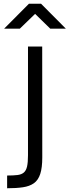

<svg xmlns="http://www.w3.org/2000/svg" viewBox="-20 -943 375 1035"><path d="M18.4 71.8V3.2Q52.4 3.2 74.1 0.5Q95.9 -2.2 108.4 -12.9Q120.9 -23.6 125.9 -45.6Q130.9 -67.7 130.9 -106V-692H207.5L207.9 -94.7Q207.9 -38.7 196.9 -5.2Q185.9 28.4 162.6 44.8Q139.3 61.2 103.5 66.5Q67.8 71.8 18.4 71.8ZM2.1 -788.3 136.1 -923H201.1L335.1 -788.3H251.1L169.2 -868.2L86.7 -788.3Z"/></svg>

Font: Titillium Web
Style: Bold
Weight: 700
Designer: Mohamed Gaber, Accademia di Belle Arti di Urbino
Foundry: Kief Type Foundry, Accademia di Belle Arti di Urbino
Version: Version 3.000